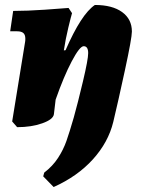

<svg xmlns="http://www.w3.org/2000/svg" viewBox="-20 -505 579 773"><path d="M335 -291Q335 -319 317 -319Q301 -319 269 -258.5Q237 -198 204 -104L197 -45Q194 -24 150 -8.5Q106 7 49 7L29 -16L81 -336Q82 -341 82 -349Q82 -365 74 -372Q66 -379 49 -379H21L33 -461Q89 -461 161.5 -466Q234 -471 256 -473L270 -452Q266 -439 255 -393.5Q244 -348 237 -302L244 -303Q307 -448 362 -485Q432 -485 471.5 -456.5Q511 -428 511 -378Q511 -352 483 -222.5Q455 -93 436 -14Q416 68 354 136.5Q292 205 196 248L154 205L158 190Q192 164 213.5 131Q235 98 247.5 62.5Q260 27 277 -32Q293 -89 314 -177.5Q335 -266 335 -291Z"/></svg>

Font: Alegreya Black
Style: Italic
Weight: 900
Italic angle: -7°
Designer: Juan Pablo del Peral
Foundry: Huerta Tipografica
Version: Version 2.007; ttfautohint (v1.6)